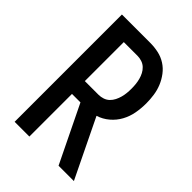

<svg xmlns="http://www.w3.org/2000/svg" viewBox="-215 -832 930 930"><g transform="rotate(45 250.0 -367.5)"><path d="M60 0V-735H255Q283 -735 310.5 -729Q338 -723 361.5 -708Q385 -693 402 -670.5Q419 -648 429.5 -622.5Q440 -597 444 -569Q448 -541 448 -514Q448 -480 442 -447Q436 -414 420 -384.5Q404 -355 378 -333Q352 -311 320 -301L466 0H361L219 -292H161V0ZM161 -380H255Q270 -380 285 -385Q300 -390 311 -400.5Q322 -411 329 -425Q336 -439 340 -453.5Q344 -468 345.5 -483Q347 -498 347 -514Q347 -529 345.5 -544Q344 -559 340 -574Q336 -589 329 -602.5Q322 -616 311 -626.5Q300 -637 285 -642Q270 -647 255 -647H161Z"/></g></svg>

Font: Iosevka SS04 Semibold
Style: Regular
Weight: 600
Monospace: yes
Designer: Belleve Invis
Foundry: Belleve Invis
Version: Version 19.0.0; ttfautohint (v1.8.4)